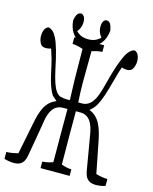

<svg xmlns="http://www.w3.org/2000/svg" viewBox="-157 -974 911 1143"><g transform="rotate(15 298.0 -402.5)"><path d="M197.3 -302.2Q161.1 -279.3 149.9 -206.1Q131.8 -94.7 113.3 6.3Q108.9 35.2 99.6 50.8Q89.8 65.9 75.7 72.5Q61.5 79.1 39.1 79.1Q24.4 79.1 7.1 75.9Q-10.3 72.8 -19 69.3Q-19 53.2 -19 27.3Q16.6 26.4 52.7 15.6Q72.3 -80.1 92.3 -182.6Q101.6 -232.4 117.2 -268.8Q132.8 -305.2 160.6 -325.7Q170.9 -333.5 183.6 -338.9Q187.5 -340.3 191.4 -342.3Q188 -344.7 185.1 -347.7Q174.8 -356 161.1 -369.1Q149.4 -387.7 138.2 -418Q127 -448.2 116.5 -497.6Q106 -546.9 97.7 -578.1Q88.9 -608.9 79.6 -635.7Q77.6 -638.7 75.2 -634.8Q60.1 -630.9 45.9 -630.9Q22 -630.9 12.2 -650.4Q1.5 -671.4 1.5 -694.3Q1.5 -709.5 5.4 -723.1Q9.3 -736.8 17.1 -745.1Q24.9 -753.4 34.7 -754.4Q47.4 -751 59.3 -740.7Q71.3 -730.5 84 -705.6Q109.4 -654.8 135.7 -524.9Q156.2 -428.7 179.7 -396.5Q191.4 -380.4 206.1 -374Q228 -368.2 245.6 -368.2H262.2H266.6Q261.2 -497.1 261.2 -616.2Q261.2 -647.5 260.7 -682.6Q228 -694.3 195.3 -696.3Q195.3 -721.2 195.3 -736.8H379.4Q379.4 -721.7 379.4 -696.3Q347.7 -694.3 315.4 -683.1Q314 -561.5 314 -489.3Q314 -433.6 318.4 -368.2H322.8H339.4Q358.4 -368.2 369.6 -374Q403.8 -387.2 426.3 -444.8Q438 -475.6 450.2 -524.9Q473.6 -616.7 493.2 -664.6Q511.2 -712.4 527.3 -731.2Q543.5 -750 560.5 -754.4Q569.8 -753.4 578.1 -745.1Q586.4 -736.8 590.3 -722.9Q594.2 -709 594.2 -694.3Q594.2 -672.9 583.5 -650.9Q573.2 -630.9 548.3 -630.9Q534.2 -630.9 519.5 -634.8Q517.6 -638.7 515.1 -636.2Q505.4 -608.9 498 -581.1Q498 -581.1 474.6 -497.1Q460.9 -448.2 448 -417.7Q435.1 -387.2 421.4 -369.1Q410.6 -356 400.4 -347.7Q397 -344.7 394 -342.3Q397.9 -340.3 401.4 -339.4Q414.6 -334 424.8 -325.7Q452.1 -305.2 468 -268.8Q483.9 -232.4 493.7 -182.6Q513.2 -79.6 532.7 15.6Q568.4 26.4 604 27.3Q604 53.2 604 69.3Q595.2 73.2 578.4 76.2Q561.5 79.1 546.4 79.1Q524.9 79.1 510.3 72.5Q495.6 65.9 485.8 50.8Q476.6 35.6 471.7 6.3Q453.6 -95.2 435.5 -206.1Q428.7 -244.1 417 -267.6Q405.3 -291 387.9 -302.5Q370.6 -314 347.2 -314H318.4Q318.4 -242.2 318.4 -180.2Q318.4 -110.4 319.8 14.2Q351.1 25.9 381.8 27.3Q381.8 52.2 381.8 67.4H202.6Q202.6 52.2 202.6 27.3Q234.9 25.4 267.1 13.7Q267.1 -6.8 267.1 -22.9Q267.1 -39.6 267.1 -50.8Q267.1 -63 266.6 -178.2Q266.6 -241.2 266.6 -314H238.3Q215.3 -314 197.3 -302.2ZM162.6 -831.1Q166 -856.9 175 -870.6Q184.1 -884.3 199.2 -884.3Q206.5 -884.3 215.8 -873.8Q225.1 -863.3 225.1 -837.4Q225.1 -815.9 215.8 -796.9Q211.4 -788.1 205.1 -780.3L202.1 -776.9Q212.9 -766.6 220.7 -761.7Q243.7 -746.6 277.3 -746.6Q311 -746.6 333.5 -761.7Q341.3 -766.6 348.6 -773.4L352.1 -776.9L349.1 -780.3Q342.8 -788.1 338.4 -796.9Q329.1 -815.9 329.1 -837.4Q329.1 -862.8 337.6 -873.5Q346.2 -884.3 355 -884.3Q370.6 -884.3 378.9 -871.1Q387.7 -856.9 392.1 -831.1Q387.7 -789.1 371.3 -762.7Q355 -736.3 330.8 -723.6Q306.6 -710.9 277.3 -710.9Q248 -710.9 223.9 -723.6Q199.7 -736.3 183.3 -762.7Q167 -789.1 162.6 -831.1Z"/></g></svg>

Font: Scarab Serif
Style: Condensed-Light
Weight: 300
Designer: John Roberts
Foundry: Scarab
Version: 1.0